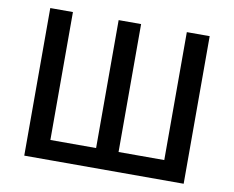

<svg xmlns="http://www.w3.org/2000/svg" viewBox="-80 -839 1148 943"><g transform="rotate(10 494.5 -368.0)"><path d="M97 0H892V-736H778V-98H550V-736H438V-98H210V-736H97Z"/></g></svg>

Font: Noto Sans Japanese Medium
Style: Regular
Weight: 500
Designer: Ryoko NISHIZUKA (kana & ideographs); Paul D. Hunt (Latin, Greek & Cyrillic); Wenlong ZHANG (bopomofo); Sandoll Communica
Foundry: Adobe Systems Incorporated
Version: Version 1.000;PS 1;hotconv 1.0.78;makeotf.lib2.5.61930